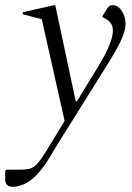

<svg xmlns="http://www.w3.org/2000/svg" viewBox="-70 -480 510 740"><path d="M-21 240Q-50 240 -50 211V178L-45 174H5Q26 174 39.5 171.5Q53 169 65 159Q77 149 91.5 128Q106 107 128 70L179 -14L91 -406L18 -425V-433L139 -460H143L222 -89H226L305 -218Q337 -270 351 -304.5Q365 -339 365 -362Q365 -379 358 -389Q351 -399 340 -406L325 -414V-418L341 -444Q347 -454 351.5 -457Q356 -460 364 -460Q385 -460 399.5 -437.5Q414 -415 414 -388Q414 -366 400 -332.5Q386 -299 350 -241L150 79Q136 102 127 117Q118 132 108.5 147Q99 162 81 183Q57 212 30.5 226Q4 240 -21 240Z"/></svg>

Font: Spectral Light
Style: Italic
Weight: 300
Italic angle: -10°
Designer: Jean-Baptiste Levee
Foundry: Production Type
Version: Version 2.001